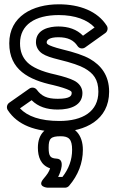

<svg xmlns="http://www.w3.org/2000/svg" viewBox="-20 -572 540 892"><path d="M251 -449C210.5 -449 147 -436.3 147 -376C147 -354.3 158.4 -335 176.1 -323.2C193.5 -311.6 218.5 -303.7 255.1 -294.7C312 -281 352 -266.9 373.1 -254.8C413.1 -231.9 437 -203.9 437 -146C437 -53.5 364 -10 256 -10C166.4 -10 107.4 -31.8 72.8 -68.6L126.9 -106.5C157.4 -76.1 197.4 -63 248 -63C309.3 -63 363 -83.2 363 -140C363 -166.3 346.1 -186.9 323.5 -197.9C303.3 -207.9 276.2 -216.3 238.6 -225.4C172.1 -239.7 129.4 -260 107.2 -282.2C84.4 -304.9 73 -333.1 73 -371C73 -457 142.9 -502 253 -502C329.4 -502 386.6 -479.8 419.4 -444.4L365.7 -406.1C336.9 -435.7 297.3 -449 251 -449ZM251 -399C295.9 -399 322.7 -384.9 340.1 -358.3C348.5 -345.4 364.8 -344 375.5 -351.6L469.5 -418.6C479.3 -425.6 483.4 -440.9 476.1 -452.4C433.2 -519.8 351.1 -552 253 -552C131.9 -552 23 -496.1 23 -371C23 -248.1 112.9 -201.3 227.4 -176.6C261.8 -168.3 287.7 -159.8 301.5 -153.1C312.9 -147.5 313 -144.3 313 -140C313 -127.4 306.7 -113 248 -113C197.8 -113 172.5 -126 151.1 -154.9C143.2 -165.5 127.7 -168.2 116.6 -160.5L22.6 -94.5C12.2 -87.1 8.7 -71.7 16.1 -60.4C61.2 8.9 144.8 40 256 40C375.1 40 487 -14.8 487 -146C487 -222.6 448.5 -269.2 397.9 -298.2C369 -314.8 325.9 -329 266.9 -343.3C232.8 -351.7 210.5 -360.4 203.9 -364.8C197.6 -369 197 -371.1 197 -376C197 -386.1 209.9 -399 251 -399ZM206 114C206 71.9 215.4 61 262 61C299.9 61 315 74.9 315 124C315 170 299.8 212 270.1 250H250C260.7 230.3 284.9 167.6 243.6 165C214.1 163.2 206 154.7 206 114ZM156 114C156 156.7 169.3 195.4 212.8 210C207.7 226.4 199.3 238.5 182 258.8C149.7 296.7 201 300 201 300H282C288.9 300 296.3 296.8 301 291.2C343 242 365 185.4 365 124C365 55.8 328.1 11 262 11C193.4 11 156 48.9 156 114Z"/></svg>

Font: Fog Sans
Style: Outline
Weight: 700
Foundry: Intel Corporation
Version: Version 1.00